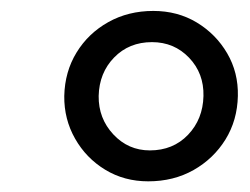

<svg xmlns="http://www.w3.org/2000/svg" viewBox="-20 -814 468 360"><path d="M258 -474Q213 -474 177.2 -495.8Q141.5 -517.5 120.8 -554Q100 -590.5 100.5 -634Q101.5 -679.5 123.5 -715.5Q145.5 -751.5 183 -772.5Q220.5 -793.5 267.5 -793.5Q313 -793.5 349 -771.8Q385 -750 406 -714Q427 -678 426 -634Q425 -588.5 402.8 -552.5Q380.5 -516.5 343 -495.2Q305.5 -474 258 -474ZM261 -532Q304.5 -532 332.5 -561.2Q360.5 -590.5 361.5 -634Q362.5 -676.5 334.5 -705.8Q306.5 -735 265 -735Q222 -735 194 -706.2Q166 -677.5 165 -634Q164.5 -592 192.5 -562Q220.5 -532 261 -532Z"/></svg>

Font: Merriweather 28pt Medium
Style: Italic
Weight: 500
Italic angle: -7.8°
Version: Version 2.101